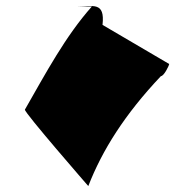

<svg xmlns="http://www.w3.org/2000/svg" viewBox="-20 -642 591 648"><path d="M64 -272C62 -262 278 -14 278 -14C325 -135 401 -256 523 -385C533 -385 550 -419 551 -426L326 -558C335 -638 293 -620 241 -620H290C201 -520 135 -396 64 -272Z"/></svg>

Font: Ampere
Style: SCSuCndIta
Weight: 400
Version: Version 1